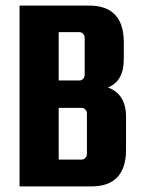

<svg xmlns="http://www.w3.org/2000/svg" viewBox="-20 -667 517 687"><path d="M366 -354Q431 -331 431 -248V-132Q431 0 307 0H50V-647H299Q423 -647 423 -515V-456Q423 -376 366 -354ZM264 -552H190V-379H264Q272 -379 277.5 -385Q283 -391 283 -399V-532Q283 -540 277.5 -546Q272 -552 264 -552ZM291 -116V-261Q291 -269 285.5 -275Q280 -281 272 -281H190V-96H272Q280 -96 285.5 -102Q291 -108 291 -116Z"/></svg>

Font: Squada One
Style: Regular
Weight: 400
Version: Version 1.001